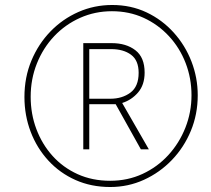

<svg xmlns="http://www.w3.org/2000/svg" viewBox="-20 -742 845 770"><path d="M422 8Q346 8 283 -20Q220 -48 174 -98Q128 -148 103 -213.5Q78 -279 78 -353Q78 -432 106 -499Q134 -566 182.5 -616Q231 -666 294.5 -694Q358 -722 430 -722Q505 -722 567.5 -692.5Q630 -663 676.5 -611.5Q723 -560 748 -495Q773 -430 773 -360Q773 -284 745.5 -217.5Q718 -151 669.5 -100.5Q621 -50 557.5 -21Q494 8 422 8ZM422 -17Q492 -17 551.5 -44.5Q611 -72 655 -120Q699 -168 723.5 -230Q748 -292 748 -360Q748 -428 724.5 -489Q701 -550 657.5 -597Q614 -644 556 -670.5Q498 -697 429 -697Q361 -697 301.5 -670.5Q242 -644 197.5 -597Q153 -550 128 -487.5Q103 -425 103 -354Q103 -285 126 -224Q149 -163 191 -116.5Q233 -70 291.5 -43.5Q350 -17 422 -17ZM314 -143V-569H428Q486 -569 523 -540.5Q560 -512 560 -451Q560 -402 534 -371.5Q508 -341 470 -329L577 -143H545L444 -324H338V-143ZM338 -346H422Q470 -346 503 -370.5Q536 -395 536 -450Q536 -500 505.5 -522.5Q475 -545 426 -545H338Z"/></svg>

Font: Noto Sans Disp Thin
Style: Italic
Weight: 100
Italic angle: -12°
Designer: Monotype Design Team
Foundry: Monotype Imaging Inc.
Version: Version 2.000;GOOG;noto-source:20170915:90ef993387c0